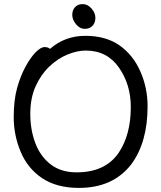

<svg xmlns="http://www.w3.org/2000/svg" viewBox="-20 -894 785 938"><path d="M366 24Q257 24 186 -23.5Q115 -71 81 -152.5Q47 -234 47 -320Q47 -405 63.5 -464Q80 -523 104.5 -568Q129 -613 154 -638.5Q179 -664 198 -664Q216 -664 224 -655Q297 -719 397 -719Q497 -719 563.5 -672.5Q630 -626 665.5 -545.5Q701 -465 701 -375Q701 -198 621 -91Q532 24 366 24ZM354 -52Q495 -52 560 -148Q619 -236 619 -371Q619 -481 561 -564Q503 -647 399 -647Q357 -647 309.5 -627.5Q262 -608 221 -569Q180 -530 154 -472.5Q128 -415 128 -338Q128 -260 152.5 -195Q177 -130 227.5 -91Q278 -52 354 -52ZM394 -753Q370 -753 351.5 -775.5Q333 -798 333 -821Q333 -844 346.5 -859Q360 -874 384 -874Q408 -874 427 -852.5Q446 -831 446 -807Q446 -783 432 -768Q418 -753 394 -753Z"/></svg>

Font: LXGW WenKai TC
Style: Bold
Weight: 700
Designer: LXGW / Fontworks Inc.
Foundry: LXGW / Fontworks Inc.
Version: Version 1.330;April 28, 2024